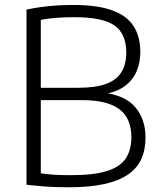

<svg xmlns="http://www.w3.org/2000/svg" viewBox="-20 -768 660 793"><path d="M265 5.5Q235.5 5.5 207 4.5Q178.5 3.5 149.5 1Q120.5 -1.5 89.5 -5V-728.5Q118.5 -734.5 148.8 -738.8Q179 -743 212.2 -745.2Q245.5 -747.5 283.5 -747.5Q380.5 -747.5 441.5 -726Q502.5 -704.5 531 -661.2Q559.5 -618 559.5 -552.5Q559.5 -509.5 544 -473Q528.5 -436.5 494 -411.5Q459.5 -386.5 403 -378L404.5 -385.5Q495.5 -375.5 538.2 -325.8Q581 -276 581 -199.5Q581 -149.5 563.5 -111Q546 -72.5 508.2 -46.8Q470.5 -21 410.5 -7.8Q350.5 5.5 265 5.5ZM274.5 -44.5Q368 -44.5 422.2 -61.8Q476.5 -79 499.5 -113.8Q522.5 -148.5 522.5 -201Q522.5 -279.5 473 -317Q423.5 -354.5 317.5 -354.5H138.5V-405.5H303.5Q374.5 -405.5 418 -421.5Q461.5 -437.5 481.5 -470Q501.5 -502.5 501.5 -551Q501.5 -629 452.5 -663Q403.5 -697 287.5 -697Q243.5 -697 210.8 -694.2Q178 -691.5 148.5 -686V-52Q179 -47.5 209.2 -46Q239.5 -44.5 274.5 -44.5Z"/></svg>

Font: Encode Sans SC Condensed Thin Light
Style: Regular
Weight: 300
Version: Version 3.002